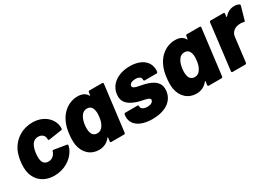

<svg xmlns="http://www.w3.org/2000/svg" viewBox="10 -1152 2523 1788"><g transform="rotate(-30 1271.5 -258.5)"><path d="M249 8C353 8 448 -45 492 -140C496 -151 499 -162 501 -171C503 -178 500 -183 493 -184L360 -206C353 -207 348 -204 345 -196C345 -194 345 -193 344 -192C343 -190 343 -188 342 -186C327 -152 299 -134 266 -134C231 -134 210 -153 203 -185C199 -204 198 -229 202 -260C206 -292 213 -318 223 -336C237 -366 262 -383 296 -383C332 -383 357 -361 361 -333C362 -329 362 -323 362 -317C363 -309 367 -306 374 -307L513 -328C520 -329 524 -334 524 -341C525 -350 524 -364 521 -380C503 -461 425 -525 315 -525C208 -525 117 -469 71 -376C58 -348 46 -310 40 -261C35 -221 35 -181 43 -146C66 -50 143 8 249 8Z M913 -505 909 -476C909 -472 906 -470 903 -474C885 -506 853 -525 800 -525C705 -525 631 -464 595 -388C575 -348 565 -306 560 -260C555 -220 554 -183 559 -146C575 -51 642 8 728 8C784 8 823 -16 851 -52C855 -56 857 -54 857 -50L852 -12C851 -5 856 0 862 0H1000C1007 0 1012 -5 1013 -12L1074 -505C1075 -512 1070 -517 1064 -517H926C919 -517 914 -512 913 -505ZM859 -180C845 -153 823 -134 791 -134C759 -134 739 -153 732 -179C726 -199 724 -222 728 -258C733 -295 741 -319 752 -338C766 -365 789 -383 821 -383C852 -383 871 -365 878 -340C885 -320 887 -296 882 -258C878 -222 870 -199 859 -180Z M1304 8C1435 8 1531 -48 1544 -155C1554 -237 1504 -276 1436 -300C1360 -326 1278 -321 1283 -360C1286 -383 1314 -396 1349 -396C1389 -396 1412 -378 1408 -353C1408 -346 1412 -341 1419 -341H1546C1552 -341 1558 -346 1559 -353C1571 -455 1494 -525 1363 -525C1236 -525 1141 -461 1129 -356C1119 -276 1169 -240 1219 -217C1295 -180 1387 -190 1383 -150C1380 -129 1354 -115 1318 -115C1276 -115 1250 -134 1253 -159C1254 -166 1249 -171 1243 -171H1112C1105 -171 1099 -166 1098 -159L1097 -148C1086 -56 1164 8 1304 8Z M1961 -505 1957 -476C1957 -472 1954 -470 1951 -474C1933 -506 1901 -525 1848 -525C1753 -525 1679 -464 1643 -388C1623 -348 1613 -306 1608 -260C1603 -220 1602 -183 1607 -146C1623 -51 1690 8 1776 8C1832 8 1871 -16 1899 -52C1903 -56 1905 -54 1905 -50L1900 -12C1899 -5 1904 0 1910 0H2048C2055 0 2060 -5 2061 -12L2122 -505C2123 -512 2118 -517 2112 -517H1974C1967 -517 1962 -512 1961 -505ZM1907 -180C1893 -153 1871 -134 1839 -134C1807 -134 1787 -153 1780 -179C1774 -199 1772 -222 1776 -258C1781 -295 1789 -319 1800 -338C1814 -365 1837 -383 1869 -383C1900 -383 1919 -365 1926 -340C1933 -320 1935 -296 1930 -258C1926 -222 1918 -199 1907 -180Z M2485 -524C2440 -524 2405 -503 2378 -471C2375 -467 2373 -469 2373 -473L2377 -505C2378 -512 2374 -517 2367 -517H2229C2222 -517 2217 -512 2216 -505L2156 -12C2155 -5 2159 0 2166 0H2304C2310 0 2316 -5 2317 -12L2349 -275C2355 -322 2394 -347 2429 -352C2453 -356 2475 -354 2488 -350C2495 -347 2500 -348 2503 -357L2542 -495C2544 -501 2543 -507 2538 -511C2528 -518 2511 -524 2485 -524Z"/></g></svg>

Font: Barlow ExtraBold
Style: Italic
Weight: 800
Italic angle: -7°
Designer: Jeremy Tribby
Foundry: Tribby Type
Version: Version 1.422;hotconv 1.0.109;makeotfexe 2.5.65596